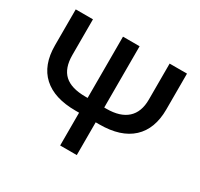

<svg xmlns="http://www.w3.org/2000/svg" viewBox="-150 -902 1136 1091"><g transform="rotate(30 418.0 -357.0)"><path d="M669 -714V-478Q669 -396 622.5 -354Q576 -312 487 -312H472V-714H363V-312H349Q255 -312 210.5 -353Q166 -394 166 -480V-714H53V-478Q53 -349 126.5 -282Q200 -215 339 -215H363V0H472V-215H496Q636 -215 709.5 -283Q783 -351 783 -479V-714Z"/></g></svg>

Font: OpenSansMMV
Style: Semibold
Weight: 600
Designer: Steve Matteson
Foundry: Ascender Corporation
Version: Version 6.000